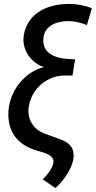

<svg xmlns="http://www.w3.org/2000/svg" viewBox="-20 -760 486 974"><path d="M167 4 198 13C238 25 254 43 251 64C247 91 227 119 197 150L261 194C304 157 345 94 352 47C360 -4 337 -34 289 -52L205 -83C141 -107 117 -165 126 -220C143 -320 229 -377 306 -377H348L361 -459L325 -461C243 -466 190 -500 201 -573C210 -632 271 -653 326 -653C359 -653 393 -644 421 -633L446 -718C419 -730 374 -740 331 -740C204 -740 114 -681 100 -576C91 -506 139 -439 203 -420C115 -398 40 -316 25 -216C11 -116 50 -30 167 4Z"/></svg>

Font: Smiley Sans Oblique
Style: Regular
Weight: 400
Italic angle: -8°
Designer: oooooohmygosh, Nagisa Chen, Janine Sui, Heda Shi, Jian Li
Foundry: atelierAnchor
Version: Version 2.0.1